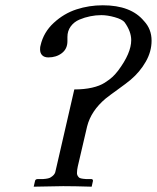

<svg xmlns="http://www.w3.org/2000/svg" viewBox="-20 -703 591 723"><path d="M192.9 -75.2 259.8 -366.2Q296.9 -366.2 326.2 -372.8Q355.5 -379.4 374.5 -391.6Q393.6 -403.8 404.1 -413.8Q414.6 -423.8 424.8 -437Q474.1 -502.9 474.1 -551.8Q474.1 -584.5 449.2 -619.1Q439.9 -630.4 412.1 -638.2Q384.3 -646 361.8 -646Q340.8 -646 320.1 -641.8Q299.3 -637.7 279.1 -629.2Q258.8 -620.6 246.3 -603.5Q233.9 -586.4 233.9 -564V-547.9Q233.9 -519 212.9 -502.9Q191.9 -486.8 162.1 -486.8Q147 -486.8 138.9 -494.9Q130.9 -502.9 130.9 -517.1Q130.9 -527.3 132.8 -532.2Q144 -581.5 182.4 -616.9Q220.7 -652.3 268.1 -667.7Q315.4 -683.1 367.2 -683.1Q473.1 -683.1 522 -624Q550.8 -593.8 550.8 -549.8Q550.8 -508.8 528.8 -470.5Q506.8 -432.1 472.2 -402.8Q456.5 -389.6 424.6 -366.7Q392.6 -343.8 377.9 -332Q322.8 -285.6 308.1 -227.1L272.9 -76.2Q270 -63 270 -54.2Q268.6 -43.5 276.9 -35.2Q280.3 -30.3 303.2 -28.8H323.2Q330.1 -28.8 330.1 -22L325.2 0Q259.8 -2 217.8 -2L106.9 0L111.8 -21Q112.8 -28.8 123 -28.8H143.1Q164.1 -30.3 170.9 -35.2Q184.6 -43.5 188 -54.2Q189 -57.6 192.9 -75.2Z"/></svg>

Font: Common Serif
Style: Italic
Weight: 400
Italic angle: -12°
Designer: Philipp H. Poll, Khaled Hosny
Foundry: Stefan Peev, Context Ltd.
Version: Version 1.026